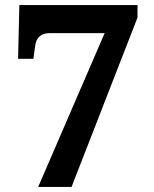

<svg xmlns="http://www.w3.org/2000/svg" viewBox="-20 -734 605 754"><path d="M130 0 391 -604H176Q124 -604 118 -553L111 -503H51L56 -714H520V-665L261 0Z"/></svg>

Font: Noto Serif Ethiopic
Style: Bold
Weight: 700
Designer: Monotype Design Team
Foundry: Monotype Imaging Inc.
Version: Version 2.102; ttfautohint (v1.8.4.7-5d5b)